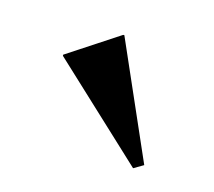

<svg xmlns="http://www.w3.org/2000/svg" viewBox="-48 -821 365 327"><g transform="rotate(15 135.0 -657.5)"><path d="M209 -550 44 -704V-706L134 -765H136L226 -560Z"/></g></svg>

Font: Platypi Light Light
Style: Regular
Weight: 300
Version: Version 1.200